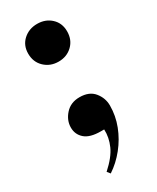

<svg xmlns="http://www.w3.org/2000/svg" viewBox="-186 -592 675 825"><g transform="rotate(-30 151.5 -179.5)"><path d="M152 -350Q111 -350 83 -376.5Q55 -403 55 -445Q55 -486 83 -511.5Q111 -537 152 -537Q193 -537 220.5 -511.5Q248 -486 248 -445Q248 -403 220.5 -376.5Q193 -350 152 -350ZM105 178 93 163Q142 119 159.5 79.5Q177 40 175 0H159Q105 0 80 -22Q55 -44 55 -78Q55 -114 81.5 -143.5Q108 -173 152 -173Q200 -173 224 -143.5Q248 -114 248 -77Q248 -26 229.5 22Q211 70 178.5 110.5Q146 151 105 178Z"/></g></svg>

Font: Literata 72pt Black
Style: Regular
Weight: 900
Designer: Latin by Veronika Burian and Jose Scaglione. Greek by Irene Vlachou. Cyrillic by Vera Evstafieva.
Foundry: TypeTogether
Version: Version 3.002